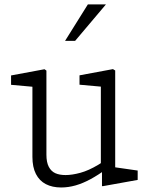

<svg xmlns="http://www.w3.org/2000/svg" viewBox="-20 -818 660 850"><path d="M123.5 -123.5V-460L146 -432L29 -442.5V-484L177 -511.5L185.5 -505.5V-133Q185.5 -99.5 196 -79.5Q206.5 -59.5 225 -51.2Q243.5 -43 270.5 -43Q299 -43 335.8 -53Q372.5 -63 415 -88.5Q429 -96.5 452 -113.5V-70.5Q414.5 -43 380.8 -24.8Q347 -6.5 314.8 2.8Q282.5 12 251 12Q211.5 12 183 -2.8Q154.5 -17.5 139 -47.8Q123.5 -78 123.5 -123.5ZM431.5 -64 426.5 -75V-458.5L449 -432.5L332 -443V-484.5L480 -512L490 -506V-55L467.5 -80.5L589.5 -63V-21.5L436.5 6H431.5ZM449 -798.5H369L268 -637H312.5Z"/></svg>

Font: Monaspace Xenon Var ExtraLight
Style: Regular
Weight: 200
Designer: Riley Cran and the Lettermatic Team
Version: Version 1.200 (Monaspace Xenon Var)